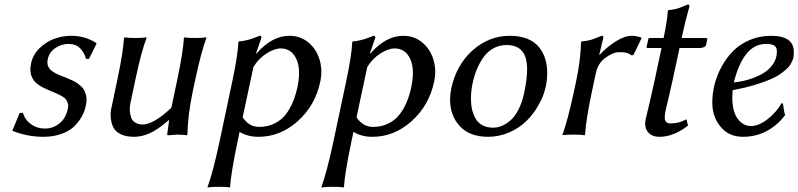

<svg xmlns="http://www.w3.org/2000/svg" viewBox="-20 -598 3547 853"><path d="M67.4 -96.2 81.5 -97.2Q90.8 -65.4 117.7 -46.1Q144.5 -26.9 178.7 -26.9Q216.3 -26.9 244.4 -50Q272.5 -73.2 280.8 -112.8Q284.7 -126 282 -136.2Q279.3 -146.5 274.9 -153.8Q270.5 -161.1 260.7 -167.2Q251 -173.3 240.7 -178.2Q230.5 -183.1 215.8 -189.5Q209 -192.4 205.1 -193.8L179.7 -205.1Q170.9 -209 158 -216.6Q145 -224.1 137 -232.7Q128.9 -241.2 123.5 -252Q109.9 -277.8 118.2 -316.9Q126.5 -356 156.5 -384.8Q186.5 -413.6 222.9 -426.3Q259.3 -439 296.4 -439Q357.4 -439 407.7 -407.2L408.7 -403.8L375.5 -336.9L362.3 -335.9Q356 -362.3 336.7 -382.6Q317.4 -402.8 284.7 -402.8Q252.4 -402.8 225.6 -384.3Q198.7 -365.7 192.4 -335.9Q188.5 -318.8 193.1 -305.7Q197.8 -292.5 209.7 -283.4Q221.7 -274.4 232.2 -269.5Q242.7 -264.6 257.8 -258.8Q259.8 -258.3 260.7 -257.8Q274.9 -252.4 284.2 -248.5Q293.5 -244.6 305.4 -238.8Q317.4 -232.9 325 -227.3Q332.5 -221.7 340.8 -214.1Q349.1 -206.5 353.5 -198Q357.9 -189.5 361.3 -178.7Q364.7 -168 364.5 -155Q364.3 -142.1 360.8 -127Q356 -103.5 344.2 -81.8Q332.5 -60.1 311.3 -38.3Q290 -16.6 253.9 -3.4Q217.8 9.8 171.9 9.8Q101.6 9.8 34.7 -17.1Z M729.5 -64Q681.2 -22 645.5 -6.1Q609.9 9.8 575.7 9.8Q540 9.8 516.4 -1.7Q492.7 -13.2 483.4 -32.2Q474.1 -51.3 471.9 -75.7Q469.7 -100.1 476.6 -126L502.4 -249Q527.8 -370.1 530.8 -429.2L533.7 -432.1Q546.9 -429.2 581.1 -429.2Q596.7 -429.2 608.9 -429.9Q621.1 -430.7 625.5 -431.6L630.4 -432.1L630.9 -429.2Q608.9 -372.1 582.5 -249L561.5 -149.9Q555.2 -123.5 556.9 -105Q558.6 -86.4 563 -74.7Q567.4 -63 576.7 -56.4Q585.9 -49.8 594.5 -47.4Q603 -44.9 613.3 -44.9Q662.1 -44.9 741.2 -119.1L768.6 -249Q793.9 -370.1 796.9 -429.2L799.3 -432.1Q812.5 -429.2 846.7 -429.2Q862.3 -429.2 874.8 -429.9Q887.2 -430.7 892.1 -431.6L896.5 -432.1L897 -429.2Q875 -372.1 848.6 -249L836.4 -191.9Q814.5 -88.9 812.5 0L810.1 2.9Q791 0 766.1 0Q758.3 0 731 2.9Q726.6 2.9 724.4 2.2Q722.2 1.5 722.7 0L731.4 -64Z M1106 -300.8 1058.1 -77.1Q1085.9 -34.2 1131.8 -34.2Q1162.6 -34.2 1188.7 -44.7Q1214.8 -55.2 1232.7 -71.5Q1250.5 -87.9 1264.4 -111.6Q1278.3 -135.3 1286.6 -158.4Q1294.9 -181.6 1300.8 -208Q1318.4 -289.6 1296.6 -336.2Q1274.9 -382.8 1227.1 -382.8Q1199.2 -382.8 1164.3 -360.6Q1129.4 -338.4 1106 -300.8ZM955.1 32.2 1011.7 -234.9Q1037.1 -355 1039.1 -411.1L1041.5 -414.1Q1056.2 -415 1070.3 -418.2Q1084.5 -421.4 1091.8 -423.6Q1099.1 -425.8 1114.3 -431.6L1133.8 -439Q1143.1 -439 1141.1 -429.2L1117.2 -359.9H1119.1Q1188.5 -439 1266.1 -439Q1313.5 -439 1349.1 -410.2Q1384.8 -381.3 1399.4 -334Q1414.1 -287.1 1402.8 -234.9Q1380.4 -128.9 1302.7 -59.6Q1225.1 9.8 1128.4 9.8Q1080.1 9.8 1044.4 -12.2L1035.2 32.2Q1005.9 171.9 1002.4 231.9L999.5 234.9Q986.8 231.9 952.6 231.9Q937 231.9 924.6 232.7Q912.1 233.4 907.2 234.4L902.8 234.9L902.3 231.9Q926.3 167 955.1 32.2Z M1611.8 -300.8 1564 -77.1Q1591.8 -34.2 1637.7 -34.2Q1668.5 -34.2 1694.6 -44.7Q1720.7 -55.2 1738.5 -71.5Q1756.3 -87.9 1770.3 -111.6Q1784.2 -135.3 1792.5 -158.4Q1800.8 -181.6 1806.6 -208Q1824.2 -289.6 1802.5 -336.2Q1780.8 -382.8 1732.9 -382.8Q1705.1 -382.8 1670.2 -360.6Q1635.3 -338.4 1611.8 -300.8ZM1460.9 32.2 1517.6 -234.9Q1543 -355 1544.9 -411.1L1547.4 -414.1Q1562 -415 1576.2 -418.2Q1590.3 -421.4 1597.7 -423.6Q1605 -425.8 1620.1 -431.6L1639.6 -439Q1648.9 -439 1647 -429.2L1623 -359.9H1625Q1694.3 -439 1772 -439Q1819.3 -439 1855 -410.2Q1890.6 -381.3 1905.3 -334Q1919.9 -287.1 1908.7 -234.9Q1886.2 -128.9 1808.6 -59.6Q1731 9.8 1634.3 9.8Q1585.9 9.8 1550.3 -12.2L1541 32.2Q1511.7 171.9 1508.3 231.9L1505.4 234.9Q1492.7 231.9 1458.5 231.9Q1442.9 231.9 1430.4 232.7Q1418 233.4 1413.1 234.4L1408.7 234.9L1408.2 231.9Q1432.1 167 1460.9 32.2Z M1984.9 -205.1Q2006.8 -308.6 2079.1 -373.8Q2151.4 -439 2245.6 -439Q2290 -439 2323 -425.5Q2356 -412.1 2374.8 -388.4Q2393.6 -364.7 2402.3 -336.4Q2411.1 -308.1 2411.1 -274.4Q2411.1 -243.2 2404.8 -213.9Q2396 -172.4 2374 -133.8Q2352.5 -94.2 2320.3 -62Q2288.1 -29.8 2242.9 -10Q2197.8 9.8 2147.9 9.8Q2066.9 9.8 2023.2 -37.1Q1979.5 -84 1979.5 -155.8Q1979.5 -179.2 1984.9 -205.1ZM2230 -397.9Q2199.2 -397.9 2173.3 -384Q2147.5 -370.1 2129.4 -345.5Q2111.3 -320.8 2099.1 -291.5Q2086.9 -262.2 2079.6 -228Q2072.3 -193.8 2072.3 -160.2Q2072.3 -134.3 2077.1 -112.3Q2082 -90.3 2092.8 -71.3Q2103.5 -52.2 2123.5 -41.5Q2143.6 -30.8 2170.9 -30.8Q2189.5 -30.8 2208 -38.1Q2226.6 -45.4 2246.6 -62Q2266.6 -78.6 2283.2 -110.8Q2299.8 -142.6 2309.1 -187Q2321.8 -246.6 2321.8 -289.6Q2321.8 -345.2 2299.1 -371.6Q2276.4 -397.9 2230 -397.9Z M2644 -354Q2672.9 -386.7 2713.6 -412.8Q2754.4 -439 2787.1 -439Q2804.2 -439 2826.7 -432.1L2830.1 -428.2L2794.4 -354L2785.6 -352.1Q2778.8 -358.4 2768.3 -361.8Q2757.8 -365.2 2750.7 -365.7Q2743.7 -366.2 2731 -366.2Q2702.6 -366.2 2665 -337.9Q2635.3 -313.5 2627 -272L2607.4 -180.2Q2584 -68.4 2579.1 0L2576.7 2.9Q2563 0 2528.8 0Q2513.2 0 2501 0.7Q2488.8 1.5 2483.9 2L2479.5 2.9L2479 0Q2502.9 -66.4 2527.3 -180.2L2539.1 -234.9Q2559.6 -331.1 2561.5 -411.1L2564 -414.1Q2578.6 -415 2592.3 -418Q2606 -420.9 2613.5 -423.6Q2621.1 -426.3 2634.3 -431.6Q2647.5 -437 2653.3 -439Q2662.1 -439 2660.2 -429.2L2642.1 -354Z M2928.2 -429.2Q2944.8 -508.3 2946.8 -549.8L2949.7 -553.2Q2968.3 -554.7 2981.7 -557.9Q2995.1 -561 3013.4 -568.8Q3031.7 -576.7 3036.1 -578.1Q3044.4 -578.1 3042.5 -567.9Q3024.9 -506.8 3008.3 -429.2H3115.2Q3119.1 -429.2 3120.8 -427.5Q3122.6 -425.8 3122.1 -422.9L3116.7 -397.9Q3115.2 -392.1 3106.7 -388.4Q3098.1 -384.8 3089.8 -384.8H2999L2968.3 -242.2Q2960.4 -206.1 2950.7 -165L2938 -111.8Q2933.1 -89.8 2933.1 -77.1Q2933.1 -64.5 2938.7 -57.1Q2944.3 -49.8 2957.5 -49.8Q2978 -49.8 2993.2 -53.5Q3008.3 -57.1 3029.8 -67.9L3036.6 -40Q2972.7 9.8 2909.7 9.8Q2875 9.8 2858.2 -12Q2841.3 -33.7 2848.6 -68.8L2865.2 -138.2Q2878.9 -196.8 2886.2 -231L2918.9 -384.8H2856Q2851.6 -384.8 2852.5 -389.2L2860.4 -424.8Q2861.3 -429.2 2864.3 -429.2Z M3431.6 -368.7Q3431.6 -388.2 3420.2 -395.5Q3408.7 -402.8 3382.3 -402.8Q3283.2 -402.8 3240.2 -231.9Q3272 -234.9 3304 -244.1Q3335.9 -253.4 3365.2 -269.3Q3394.5 -285.2 3413.1 -311.3Q3431.6 -337.4 3431.6 -368.7ZM3234.9 -197.3Q3233.4 -175.3 3233.4 -166Q3233.4 -103 3257.1 -70.6Q3280.8 -38.1 3316.9 -38.1Q3351.1 -38.1 3390.4 -68.8Q3429.7 -99.6 3452.1 -139.2L3458.5 -138.2Q3459 -134.3 3460.7 -122.6Q3462.4 -110.8 3464.1 -101.6Q3465.8 -92.3 3468.3 -87.4Q3436.5 -43.5 3388.2 -16.8Q3339.8 9.8 3279.8 9.8Q3218.8 9.8 3181.6 -34.4Q3144.5 -78.6 3144.5 -142.6Q3144.5 -181.6 3154.5 -222.2Q3164.6 -262.7 3185.8 -301.8Q3207 -340.8 3236.8 -371.1Q3266.6 -401.4 3310.5 -420.2Q3354.5 -439 3405.3 -439Q3506.8 -439 3506.8 -367.2Q3506.8 -356.4 3505.9 -348.1Q3504.9 -339.8 3499 -325.7Q3493.2 -311.5 3483.2 -300Q3473.1 -288.6 3452.9 -273.7Q3432.6 -258.8 3404.5 -246.3Q3376.5 -233.9 3333 -220.7Q3289.6 -207.5 3234.9 -197.3Z"/></svg>

Font: Linux Biolinum G
Style: Italic
Weight: 400
Italic angle: -12°
Designer: Philipp H. Poll
Foundry: Philipp H. Poll
Version: Version 0.5.1